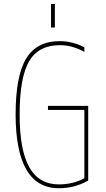

<svg xmlns="http://www.w3.org/2000/svg" viewBox="-20 -950 540 979"><path d="M240.2 -809.6V-929.7H259.8V-809.6ZM280.3 -9.8Q352.5 -9.8 410.2 -41V-389.6H224.6V-410.2H429.7V-29.3Q360.4 9.8 280.3 9.8Q60.5 9.8 59.6 -365.2Q59.6 -562.5 113.3 -651.4Q167 -740.2 285.2 -740.2Q348.6 -740.2 410.2 -709V-685.5Q348.6 -719.7 285.2 -719.7Q175.8 -719.7 127.9 -636.7Q80.1 -553.7 80.1 -365.2Q80.1 -184.6 129.4 -97.2Q178.7 -9.8 280.3 -9.8Z"/></svg>

Font: Mgen+ 1m thin
Style: Regular
Weight: 100
Designer: [Source Han Sans]
Ryoko NISHIZUKA  (kana & ideographs); Paul D. Hunt (Latin, Greek & Cyrillic); Wenlong ZHANG  (bopomofo
Version: Version 1.059.20150602